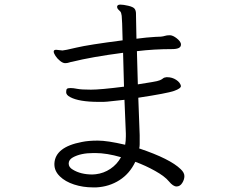

<svg xmlns="http://www.w3.org/2000/svg" viewBox="-20 -786 1040 833"><path d="M580 -362Q705 -381 735 -391.5Q765 -402 765 -413Q762 -428 744.5 -439.5Q727 -451 706 -451H702Q692 -450 687.5 -446Q683 -442 674 -438Q665 -434 640 -430Q615 -426 578 -420L574 -564Q648 -573 727 -573Q765 -573 765 -592V-596Q762 -608 746.5 -620Q731 -632 719 -633H714Q704 -633 696 -630.5Q688 -628 678 -627L654 -626Q618 -624 572 -618Q570 -700 570 -721V-726Q570 -740 564 -748Q558 -756 536.5 -761Q515 -766 502 -766Q489 -766 488 -757V-756Q488 -750 493 -745L502 -736Q506 -732 508 -717.5Q510 -703 512 -611Q364 -592 311.5 -579.5Q259 -567 251 -567L224 -570Q213 -570 213 -562.5Q213 -555 221 -543Q229 -531 241 -521.5Q253 -512 262.5 -512Q272 -512 279 -514.5Q286 -517 293 -518Q377 -539 514 -557Q516 -496 518 -410Q416 -397 374.5 -397Q333 -397 315.5 -400.5Q298 -404 286.5 -404Q275 -404 271 -401Q267 -398 267 -386Q267 -374 284 -365Q322 -344 409 -344H429L445 -345L520 -353L526 -207V-194Q526 -175 523 -158Q446 -176 404.5 -176Q363 -176 335 -170Q219 -148 216 -76V-73Q216 -44 239.5 -21Q263 2 301.5 14.5Q340 27 383 27H398Q454 24 498.5 -4.5Q543 -33 567 -84Q611 -68 653 -44.5Q695 -21 713 1Q731 23 746 23Q761 23 770.5 8Q780 -7 780 -22Q780 -37 764 -52Q718 -97 584 -142Q586 -151 586 -160V-200Q586 -212 580 -362ZM505 -104Q488 -73 459 -53.5Q430 -34 395 -30L381 -29Q330 -29 296 -50Q278 -60 278 -76.5Q278 -93 296 -103Q330 -122 385 -122H394Q443 -122 505 -104Z"/></svg>

Font: LXGW WenKai TC
Style: Regular
Weight: 400
Designer: LXGW / Fontworks Inc.
Foundry: LXGW / Fontworks Inc.
Version: Version 1.330